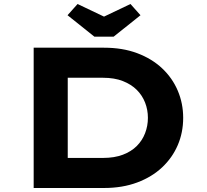

<svg xmlns="http://www.w3.org/2000/svg" viewBox="-20 -938 1034 958"><path d="M148 0V-700H499Q592 -700 665 -672.5Q738 -645 789 -597Q840 -549 867 -485.5Q894 -422 894 -350Q894 -277 867 -214Q840 -151 789 -103Q738 -55 664.5 -27.5Q591 0 499 0ZM318 -116 295 -150H494Q551 -150 593 -166Q635 -182 662.5 -209.5Q690 -237 704 -273.5Q718 -310 718 -350Q718 -390 704 -426Q690 -462 662.5 -489.5Q635 -517 593 -533.5Q551 -550 494 -550H292L318 -582ZM451 -755 317 -862 367 -918 514 -848H484L631 -918L681 -862L547 -755Z"/></svg>

Font: Lexend Peta
Style: Bold
Weight: 700
Designer: Bonnie Shaver-Troup, Thomas Jockin
Foundry: Lexend
Version: Version 1.007